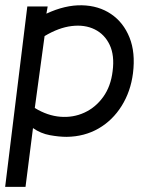

<svg xmlns="http://www.w3.org/2000/svg" viewBox="-21 -525 577 745"><path d="M78 200H-1L85 -500H164L159 -472Q232 -506 297 -504.5Q362 -503 410 -470.5Q458 -438 481.5 -379.5Q505 -321 495 -241Q486 -170 451 -114Q416 -58 361.5 -26.5Q307 5 238 6Q208 6 172.5 -0.5Q137 -7 107 -28ZM114 -106Q163 -76 213 -72Q263 -68 306.5 -88Q350 -108 379.5 -149Q409 -190 416 -249Q424 -310 404.5 -351Q385 -392 346.5 -411Q308 -430 257.5 -424Q207 -418 152 -385Z"/></svg>

Font: Kulim Park
Style: Italic
Weight: 400
Italic angle: -8°
Designer: Noponies / Dale Sattler
Foundry: Noponies
Version: Version 1.000; ttfautohint (v1.8.3)